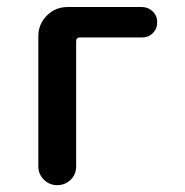

<svg xmlns="http://www.w3.org/2000/svg" viewBox="-20 -540 540 560"><path d="M91.8 -54.7V-434.6Q91.8 -469.7 116.7 -494.6Q141.6 -519.5 176.8 -519.5H393.6Q412.1 -519.5 425.3 -506.8Q438.5 -494.1 438.5 -475.1Q438.5 -456.1 425.8 -443.4Q413.1 -430.7 393.6 -430.7H212.9Q202.1 -430.7 202.1 -418.9V-54.7Q202.1 -31.2 186 -15.6Q169.9 0 147 0Q124 0 107.9 -16.1Q91.8 -32.2 91.8 -54.7Z"/></svg>

Font: Rounded-X Mgen+ 1m medium
Style: Regular
Weight: 500
Designer: [Source Han Sans]
Ryoko NISHIZUKA  (kana & ideographs); Paul D. Hunt (Latin, Greek & Cyrillic); Wenlong ZHANG  (bopomofo
Version: Version 1.059.20150602